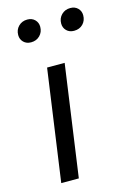

<svg xmlns="http://www.w3.org/2000/svg" viewBox="-117 -818 589 876"><g transform="rotate(-15 177.5 -380.5)"><path d="M45 -703Q45 -728 61.5 -744.5Q78 -761 103 -761Q125 -761 138.5 -747.5Q152 -734 152 -714Q152 -689 135.5 -672.5Q119 -656 94 -656Q72 -656 58.5 -669.5Q45 -683 45 -703ZM248 -703Q248 -728 264.5 -744.5Q281 -761 306 -761Q328 -761 341.5 -747.5Q355 -734 355 -714Q355 -689 339 -672.5Q323 -656 297 -656Q275 -656 261.5 -669.5Q248 -683 248 -703ZM217 -526 143 0H60L134 -526Z"/></g></svg>

Font: Fira Sans TEST Book
Style: Italic
Weight: 350
Italic angle: -8°
Designer: Carrois Corporate & Edenspiekermann AG
Foundry: Carrois Corporate GbR & Edenspiekermann AG
Version: Version 4.201